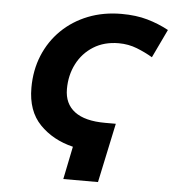

<svg xmlns="http://www.w3.org/2000/svg" viewBox="-52 -773 744 821"><g transform="rotate(5 320.0 -362.5)"><path d="M250 0 278.8 -141.1Q191.9 -162.1 136 -219.7Q80.1 -277.3 80.1 -377Q80.1 -452.6 106.4 -516.4Q132.8 -580.1 180.9 -627Q229 -673.8 294.2 -699.5Q359.4 -725.1 437 -725.1Q499.5 -725.1 548.1 -711.2Q596.7 -697.3 640.1 -673.8L582 -551.8Q550.8 -570.3 514.2 -584.7Q477.5 -599.1 436 -599.1Q373.5 -599.1 327.6 -570.3Q281.7 -541.5 256.8 -492.9Q231.9 -444.3 231.9 -384.8Q231.9 -321.8 276.1 -288.3Q320.3 -254.9 407.2 -254.9H453.1L398.9 0Z"/></g></svg>

Font: Open Sans
Style: Bold Italic
Weight: 700
Italic angle: -12°
Designer: Monotype Design Team
Foundry: Monotype Imaging Inc.
Version: Version 3.003; ttfautohint (v1.8.4)